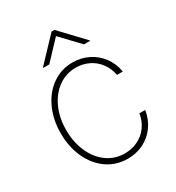

<svg xmlns="http://www.w3.org/2000/svg" viewBox="-176 -830 869 948"><g transform="rotate(-30 259.0 -356.0)"><path d="M49.8 -263.7Q49.8 -340.8 78.6 -403.6Q107.4 -466.3 158.7 -502.2Q210 -538.1 274.4 -538.1Q322.8 -538.1 364 -517.6Q405.3 -497.1 432.6 -460Q460 -422.9 467.8 -375H434.6Q427.7 -413.6 405.5 -443.8Q383.3 -474.1 349.4 -491Q315.4 -507.8 275.4 -507.8Q220.2 -507.8 176 -476.3Q131.8 -444.8 106.4 -389.2Q81.1 -333.5 81.1 -263.7Q81.1 -195.3 105.7 -139.4Q130.4 -83.5 174.6 -51.5Q218.8 -19.5 275.4 -19.5Q315.9 -19.5 350.1 -36.1Q384.3 -52.7 406.7 -83.5Q429.2 -114.3 435.5 -155.3H468.8Q460.9 -106 434.1 -68.4Q407.2 -30.8 366 -10Q324.7 10.7 275.4 10.7Q210 10.7 158.7 -24.9Q107.4 -60.5 78.6 -123Q49.8 -185.5 49.8 -263.7ZM269.5 -691.4 170.9 -586.9H136.7V-589.8L261.7 -721.7H278.3L403.3 -589.8V-586.9H369.1Z"/></g></svg>

Font: Pretendard JP Thin
Style: Regular
Weight: 100
Designer: Base glyphs from Inter by Rasmus Andersson; Hangeul glyphs from Noto Sans CJK(Source Han Sans) by Jang Soo-young and Kan
Foundry: Kil Hyung-jin
Version: Version 1.309